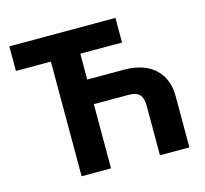

<svg xmlns="http://www.w3.org/2000/svg" viewBox="-98 -773 943 883"><g transform="rotate(-15 374.0 -331.5)"><path d="M558.1 0V-232.9Q558.1 -273.4 542.2 -289.6Q526.4 -305.7 490.2 -305.7H325.2V0H185.1V-545.9H18.6V-663.1H523.9V-545.9H325.2V-422.9H499.5Q594.2 -422.9 646.2 -375.2Q698.2 -327.6 698.2 -243.7V0Z"/></g></svg>

Font: Bpm'online Open Sans
Style: Bold
Weight: 700
Foundry: Ascender Corporation
Version: Version 1.10